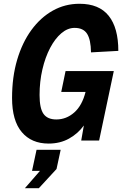

<svg xmlns="http://www.w3.org/2000/svg" viewBox="-20 -746 648 1019"><path d="M238 16Q147 16 95.5 -45Q44 -106 44 -226Q44 -337 71 -428.5Q98 -520 146.5 -586.5Q195 -653 260 -689.5Q325 -726 402 -726Q506 -726 557 -662Q608 -598 608 -476L463 -468Q462 -536 442 -567Q422 -598 376 -598Q339 -598 305.5 -569.5Q272 -541 246 -491.5Q220 -442 205 -377.5Q190 -313 190 -242Q190 -171 211 -141.5Q232 -112 279 -112Q332 -112 374 -149Q416 -186 434 -258H305L328 -369H584L506 0H411L425 -80Q394 -37 346.5 -10.5Q299 16 238 16ZM112 253 192 161H150L174 49H302L280 151L186 253Z"/></svg>

Font: Geist Mono
Style: Bold Italic
Weight: 700
Italic angle: -12°
Monospace: yes
Designer: Basement.studio, Andrés Briganti, Mateo Zaragoza
Foundry: Basement.studio, Vercel, Andrés Briganti, Guido Ferreyra, Mateo Zaragoza
Version: Version 1.500; ttfautohint (v1.8.4.7-5d5b)